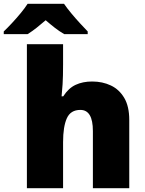

<svg xmlns="http://www.w3.org/2000/svg" viewBox="-76 -993 766 1013"><path d="M256.8 -759.8V-651.9Q256.8 -590.3 254.2 -548.6Q251.5 -506.8 249 -484.9H257.8Q285.2 -527.8 323 -545.4Q360.8 -563 410.2 -563Q464.8 -563 509 -542Q553.2 -521 579.6 -476.3Q606 -431.6 606 -359.9V0H414.1V-301.8Q414.1 -413.1 348.1 -413.1Q296.4 -413.1 276.6 -368.9Q256.8 -324.7 256.8 -243.2V0H65.9V-759.8ZM261.7 -973.1Q277.3 -950.2 300.3 -922.6Q323.2 -895 346.7 -869.6Q370.1 -844.2 386.7 -827.1V-813H262.7Q236.8 -828.1 213.9 -845.9Q190.9 -863.8 165 -886.2Q138.7 -863.8 117.4 -846.7Q96.2 -829.6 69.8 -813H-56.2V-827.1Q-37.1 -845.2 -13.4 -870.6Q10.3 -896 32.7 -923.1Q55.2 -950.2 69.8 -973.1Z"/></svg>

Font: Open Sans ExtraBold
Style: Regular
Weight: 800
Designer: Monotype Design Team
Foundry: Monotype Imaging Inc.
Version: Version 3.003; ttfautohint (v1.8.4)